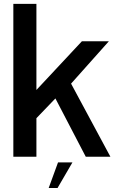

<svg xmlns="http://www.w3.org/2000/svg" viewBox="-20 -805 619 986"><path d="M48.5 0H167V-198L264.5 -299.5L420.5 0H547L345 -375.5L539 -593H400.5L167 -343V-785H48.5ZM230 160.5H275.5L352 29H278Z"/></svg>

Font: Anybody Medium
Style: Regular
Weight: 500
Designer: Tyler Finck
Foundry: Etcetera Type Company
Version: Version 1.110